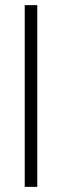

<svg xmlns="http://www.w3.org/2000/svg" viewBox="-20 -727 241 747"><path d="M125 0H76.2V-707H125Z"/></svg>

Font: Pretendard JP ExtraLight
Style: Regular
Weight: 200
Designer: Base glyphs from Inter by Rasmus Andersson; Hangeul glyphs from Noto Sans CJK(Source Han Sans) by Jang Soo-young and Kan
Foundry: Kil Hyung-jin
Version: Version 1.309